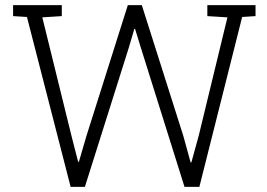

<svg xmlns="http://www.w3.org/2000/svg" viewBox="-20 -731 1046 751"><path d="M256.3 0 85.4 -664.6 31.2 -668V-710.9H221.7V-668L145.5 -663.1L259.3 -200.7L285.6 -98.1H288.6L318.4 -200.2L480 -710.9H534.7L696.8 -200.2L725.6 -95.7H728.5L757.3 -200.2L869.6 -663.1L791 -668V-710.9H979.5V-668L927.2 -664.6L759.8 0H701.7L530.3 -546.4L508.3 -617.7H505.4L484.4 -546.4L312 0Z"/></svg>

Font: Roboto Slab LO Light
Style: Regular
Weight: 300
Designer: Google
Version: Version 2.000